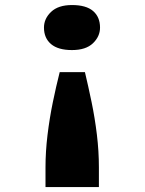

<svg xmlns="http://www.w3.org/2000/svg" viewBox="-20 -561 574 762"><path d="M317.1 -274.6Q330.3 -219.4 343.4 -156.2Q356.5 -93.1 364.5 -26.9Q372.5 39.3 372.5 102.9V181.5H160.6V102.9Q160.6 40.6 168.6 -25.5Q176.6 -91.7 189.7 -155.4Q202.8 -219.1 216.9 -274.6ZM265.7 -541Q321.8 -541 349.4 -517.3Q377 -493.5 377 -451.6Q377 -416.3 348.9 -389.3Q320.8 -362.3 265.7 -362.3Q210.7 -362.3 182.6 -386Q154.5 -409.8 154.5 -451.6Q154.5 -487 182.9 -514Q211.3 -541 265.7 -541Z"/></svg>

Font: Lexend Peta
Style: Regular
Weight: 400
Designer: Bonnie Shaver-Troup, Thomas Jockin
Foundry: Lexend
Version: Version 1.007